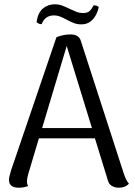

<svg xmlns="http://www.w3.org/2000/svg" viewBox="-20 -867 632 898"><path d="M583 -8Q566 11 536 11Q517 11 503 2.5Q489 -6 485 -22L424 -220H162L112 -53Q106 -31 106 -20Q106 -4 112 3Q91 11 68 11Q22 11 22 -26Q22 -39 32 -71L244 -693Q277 -706 310 -706Q349 -706 358 -676L559 -55Q570 -22 583 -8ZM410 -268 292 -652 177 -268ZM360 -753Q343 -753 327.5 -758.5Q312 -764 292 -775Q273 -785 260 -790Q247 -795 233 -795Q190 -795 175 -754H173Q161 -754 151 -764Q157 -807 180.5 -827Q204 -847 237 -847Q254 -847 268 -842Q282 -837 305 -826Q326 -816 339 -811Q352 -806 368 -806Q388 -806 398 -814.5Q408 -823 418 -842Q434 -842 442 -834Q434 -797 413 -775Q392 -753 360 -753Z"/></svg>

Font: Arima Madurai
Style: Regular
Weight: 400
Designer: Joana Correia and Natanael Gama
Foundry: NDISCOVER
Version: Version 1.020